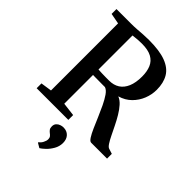

<svg xmlns="http://www.w3.org/2000/svg" viewBox="-286 -875 1269 1269"><g transform="rotate(45 348.0 -241.0)"><path d="M35 0V-45L112.5 -56.5V-683.5L38 -697.5V-743H171Q203 -743 230.2 -745Q257.5 -747 282.8 -748.8Q308 -750.5 335 -750.5Q434.5 -750.5 493.5 -728Q552.5 -705.5 578.2 -661.8Q604 -618 604 -554Q604 -509 587 -466.2Q570 -423.5 537 -390.8Q504 -358 454.5 -343.5Q479 -334 500.2 -310.2Q521.5 -286.5 540.2 -255Q559 -223.5 575.2 -190.2Q591.5 -157 605.8 -127.8Q620 -98.5 632.8 -79Q645.5 -59.5 657 -56L693 -44.5V0H544.5Q532.5 0 518.5 -21.5Q504.5 -43 489.2 -77.8Q474 -112.5 457.2 -152Q440.5 -191.5 422.8 -228.5Q405 -265.5 386.8 -291.8Q368.5 -318 349 -324.5Q338.5 -324.5 322.8 -324.5Q307 -324.5 290 -324.8Q273 -325 258.8 -325Q244.5 -325 236.5 -325.5V-56.5L331 -45V0ZM338 -374Q380.5 -374 410.8 -393.5Q441 -413 457.2 -451.5Q473.5 -490 473.5 -547Q473.5 -595 459 -629.2Q444.5 -663.5 410.8 -682Q377 -700.5 318.5 -700.5Q302 -700.5 287.5 -699.5Q273 -698.5 260.2 -697Q247.5 -695.5 236.5 -694.5V-376.5Q249.5 -375.5 269.5 -374.8Q289.5 -374 309 -374Q328.5 -374 338 -374ZM414.5 133.5Q414 165.5 398.2 193Q382.5 220.5 362.2 239.8Q342 259 328.5 267H327L296.5 249L295.5 243.5Q309.5 235 318.8 216.8Q328 198.5 328 185.5Q328 171 321.8 162.8Q315.5 154.5 306 148Q298 142 291 133Q284 124 284 107.5Q284 89 294 78Q304 67 317.8 62.2Q331.5 57.5 342 57.5H344.5Q376 57.5 395.2 77.8Q414.5 98 414.5 133.5Z"/></g></svg>

Font: Merriweather 48pt SemiBold
Style: Regular
Weight: 600
Version: Version 2.100